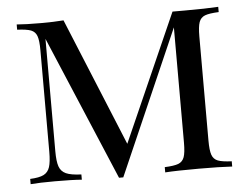

<svg xmlns="http://www.w3.org/2000/svg" viewBox="-47 -666 945 728"><g transform="rotate(-5 425.5 -301.5)"><path d="M727.5 -502V-106Q727.5 -68.4 733.6 -51.3Q739.7 -34.2 756.1 -27.8Q772.5 -21.5 808.6 -20V0Q761.7 -2.9 681.6 -2.9Q595.7 -2.9 553.7 0V-20Q589.8 -21.5 606 -27.8Q622.1 -34.2 628.2 -51.3Q634.3 -68.4 634.3 -106V-544.9L393.6 4.9H377.4L145.5 -543.9V-116.2Q145.5 -77.6 152.3 -58.1Q159.2 -38.6 178 -30Q196.8 -21.5 236.3 -20V0Q200.7 -2.9 134.3 -2.9Q74.7 -2.9 41.5 0V-20Q76.2 -21.5 93 -30Q109.9 -38.6 116.2 -58.1Q122.6 -77.6 122.6 -116.2V-502Q122.6 -539.6 116.5 -556.6Q110.4 -573.7 94 -580.1Q77.6 -586.4 41.5 -587.9V-607.9Q74.2 -605 134.3 -605Q181.6 -605 219.7 -607.9L419.9 -120.6L634.3 -605H681.6Q761.7 -605 808.6 -607.9V-587.9Q772.5 -586.4 756.1 -580.1Q739.7 -573.7 733.6 -556.6Q727.5 -539.6 727.5 -502Z"/></g></svg>

Font: TypoPRO Playfair Display SC
Style: Regular
Weight: 400
Designer: Claus Eggers Sørensen
Foundry: Claus Eggers Sørensen
Version: Version 1.004;PS 001.004;hotconv 1.0.70;makeotf.lib2.5.58329